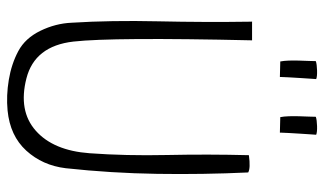

<svg xmlns="http://www.w3.org/2000/svg" viewBox="-208 -698 920 545"><g transform="rotate(90 252.5 -425.0)"><path d="M420 -671Q417 -555 419.5 -438.5Q422 -322 414.5 -219Q407 -116 350.5 -66Q294 -16 202 -39.5Q110 -63 97.5 -173Q85 -283 94 -680Q56 -680 41 -680H40L41 -679Q43 -547 40 -413Q37 -279 44 -168Q46 -122 67 -79Q88 -36 124.5 -16.5Q161 3 206 10.5Q251 18 293 14Q365 7 407 -39Q449 -85 457 -151Q471 -280 473 -410.5Q475 -541 469 -669Q457 -676 420 -671ZM198 -759V-760V-761Q198 -768 199 -784Q200 -800 201 -817.5Q202 -835 203 -848Q204 -861 204 -862Q197 -865 179.5 -864.5Q162 -864 153 -861Q153 -855 152.5 -842Q152 -829 151.5 -814Q151 -799 151.5 -784.5Q152 -770 154 -760H157L196 -759ZM356 -759V-760V-761Q356 -768 357 -784Q358 -800 359 -817.5Q360 -835 361 -848Q362 -861 362 -862Q355 -865 337.5 -864.5Q320 -864 311 -861Q311 -855 310.5 -842Q310 -829 309.5 -814Q309 -799 309.5 -784.5Q310 -770 312 -760H315L354 -759Z"/></g></svg>

Font: Londrina Solid Thin
Style: Regular
Weight: 250
Designer: Marcelo Magalhaes
Foundry: Marcelo Magalhães
Version: Version 1.002